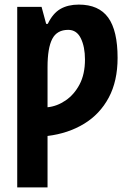

<svg xmlns="http://www.w3.org/2000/svg" viewBox="-20 -576 570 836"><path d="M55 240V-546H161L181 -472H188Q210 -518 243 -537Q276 -556 323 -556Q410 -556 451 -499.5Q492 -443 492 -324Q492 -223 453.5 -151Q415 -79 346 -37Q277 5 187 16V240ZM187 -109Q228 -113 265.5 -138.5Q303 -164 326.5 -208.5Q350 -253 350 -317Q350 -372 332 -409Q314 -446 277 -446Q228 -446 207.5 -406.5Q187 -367 187 -284Z"/></svg>

Font: Noto Sans Mono Condensed
Style: Bold
Weight: 700
Width: 3
Designer: Monotype Design Team
Foundry: Monotype Imaging Inc.
Version: Version 2.014